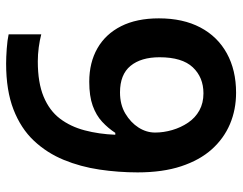

<svg xmlns="http://www.w3.org/2000/svg" viewBox="-100 -662 773 612"><g transform="rotate(90 286.0 -356.5)"><path d="M530 -409Q530 -348 521 -287.5Q512 -227 490 -173.5Q468 -120 429 -78.5Q390 -37 329.5 -13.5Q269 10 183 10Q163 10 135.5 8Q108 6 90 2V-102Q109 -97 131.5 -94Q154 -91 176 -91Q244 -91 288.5 -109.5Q333 -128 358.5 -161.5Q384 -195 396 -240.5Q408 -286 410 -338H404Q389 -315 368.5 -296Q348 -277 317.5 -266Q287 -255 241 -255Q180 -255 134.5 -281Q89 -307 64 -356.5Q39 -406 39 -477Q39 -554 68 -609Q97 -664 150.5 -693.5Q204 -723 276 -723Q330 -723 376 -703.5Q422 -684 456.5 -645.5Q491 -607 510.5 -548Q530 -489 530 -409ZM278 -619Q227 -619 195 -585Q163 -551 163 -479Q163 -420 190.5 -386.5Q218 -353 275 -353Q314 -353 342.5 -370Q371 -387 387 -412Q403 -437 403 -465Q403 -492 395 -519.5Q387 -547 371.5 -570Q356 -593 332.5 -606Q309 -619 278 -619Z"/></g></svg>

Font: Noto Sans Hebrew SemiBold
Style: Regular
Weight: 600
Designer: Monotype Design Team
Foundry: Monotype Imaging Inc.
Version: Version 2.003